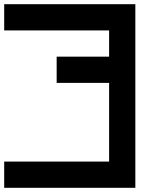

<svg xmlns="http://www.w3.org/2000/svg" viewBox="-20 -895 790 915"><path d="M0 -875V-750H500V-625H250V-500H500V-125H0V0H625V-875Z"/></svg>

Font: CraftyPE
Style: Regular
Weight: 400
Designer: Erek Butcher
Foundry: Haunted Coop
Version: Version 0.018;April 4, 2024;FontCreator 15.0.0.2962 64-bit